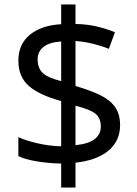

<svg xmlns="http://www.w3.org/2000/svg" viewBox="-20 -779 612 857"><path d="M253 -49Q198 -50 146 -58.5Q94 -67 62 -82V-167Q96 -151 149 -139Q202 -127 253 -126V-328Q154 -355 108 -396Q62 -437 62 -508Q62 -582 113.5 -624Q165 -666 253 -671V-759H317V-672Q370 -671 413.5 -660.5Q457 -650 493 -635L466 -561Q434 -574 395.5 -583.5Q357 -593 317 -596V-395Q383 -376 427 -354.5Q471 -333 493.5 -301.5Q516 -270 516 -220Q516 -150 464 -106.5Q412 -63 317 -53V58H253ZM253 -594Q199 -590 173.5 -569Q148 -548 148 -515Q148 -475 170.5 -453.5Q193 -432 253 -417ZM317 -131Q376 -137 403 -158.5Q430 -180 430 -214Q430 -252 406 -271.5Q382 -291 317 -307Z"/></svg>

Font: Noto Sans Hebrew Droid SemiBold
Style: Regular
Weight: 600
Designer: Monotype Design Team
Foundry: Monotype Imaging Inc.
Version: Version 1.100; ttfautohint (v1.8.4.7-5d5b)